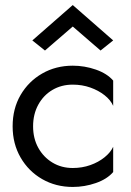

<svg xmlns="http://www.w3.org/2000/svg" viewBox="-20 -730 518 760"><path d="M111 -230Q111 -278 131.5 -315.5Q152 -353 187.5 -374Q223 -395 268 -395Q305 -395 337.5 -383.5Q370 -372 394 -353Q418 -334 428 -311V-411Q404 -439 359.5 -454.5Q315 -470 268 -470Q201 -470 147 -439Q93 -408 61.5 -354Q30 -300 30 -230Q30 -161 61.5 -106.5Q93 -52 147 -21Q201 10 268 10Q315 10 359.5 -5.5Q404 -21 428 -49V-149Q418 -127 394 -107.5Q370 -88 337.5 -76.5Q305 -65 268 -65Q223 -65 187.5 -86.5Q152 -108 131.5 -145Q111 -182 111 -230ZM268 -625 378 -530 428 -570 268 -710 108 -570 158 -530Z"/></svg>

Font: Glinicke Jost Regular
Style: Regular
Weight: 400
Version: Version 3.710